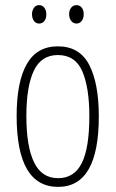

<svg xmlns="http://www.w3.org/2000/svg" viewBox="-20 -720 452 750"><path d="M366 -265Q366 10 207 10Q45 10 45 -267Q45 -400 84.5 -469.5Q124 -539 206 -539Q291 -539 328.5 -466.5Q366 -394 366 -265ZM83 -267Q83 -148 113 -86Q143 -24 207 -24Q270 -24 299.5 -83Q329 -142 329 -266Q329 -378 301.5 -441.5Q274 -505 206 -505Q141 -505 112 -443.5Q83 -382 83 -267ZM105 -664Q105 -679 112.5 -689.5Q120 -700 133 -700Q145 -700 153 -690Q161 -680 161 -664Q161 -647 153 -637.5Q145 -628 133 -628Q120 -628 112.5 -638.5Q105 -649 105 -664ZM250 -665Q250 -680 258 -690Q266 -700 279 -700Q291 -700 299 -690.5Q307 -681 307 -665Q307 -648 299 -638Q291 -628 279 -628Q266 -628 258 -638.5Q250 -649 250 -665Z"/></svg>

Font: Noto Sans Arabic ExtCond ExtLt
Style: Regular
Weight: 200
Width: 2
Designer: Monotype Design Team, Nadine Chahine, Nizar Qandah and Khaled Hosny
Foundry: Monotype Imaging Inc.
Version: Version 2.012; ttfautohint (v1.8.4.7-5d5b)